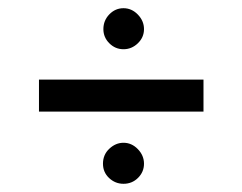

<svg xmlns="http://www.w3.org/2000/svg" viewBox="-20 -547 590 468"><path d="M281 -427Q261 -427 246.5 -441.5Q232 -456 232 -476Q232 -497 246.5 -512Q261 -527 281 -527Q301 -527 316 -511.5Q331 -496 331 -476Q331 -456 316 -441.5Q301 -427 281 -427ZM75 -275V-353H476V-275ZM281 -99Q261 -99 246 -113Q231 -127 231 -148Q231 -170 246.5 -184.5Q262 -199 281 -199Q301 -199 316 -183.5Q331 -168 331 -148Q331 -128 316.5 -113.5Q302 -99 281 -99Z"/></svg>

Font: Inconsolata SemiExpanded Medium
Style: Regular
Weight: 500
Width: 6
Monospace: yes
Designer: Raph Levien, Cyreal, Brenton Simpson
Foundry: Raph Levien, Cyreal, Google
Version: Version 3.001; ttfautohint (v1.8.2.53-6de2)